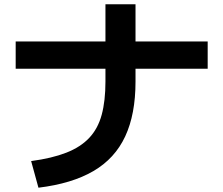

<svg xmlns="http://www.w3.org/2000/svg" viewBox="-20 -835 1040 894"><path d="M125 -85Q222 -98 288.5 -124Q355 -150 395.5 -193Q436 -236 453.5 -300.5Q471 -365 471 -455V-815H611V-455Q611 -303 563 -200Q515 -97 415 -38.5Q315 20 159 39ZM53 -515V-642H947V-515Z"/></svg>

Font: M PLUS 1
Style: Bold
Weight: 700
Designer: Coji Morishita
Foundry: UNDERFOREST DESIGN
Version: Version 1.001